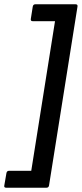

<svg xmlns="http://www.w3.org/2000/svg" viewBox="-75 -726 383 897"><path d="M-46 151Q-57 151 -55 141L-45 83Q-43 72 -33 72H71L182 -627H78Q67 -627 69 -638L78 -695Q80 -706 90 -706H278Q289 -706 287 -695L154 141Q152 151 142 151Z"/></svg>

Font: Sofia Sans SemiBold
Style: Italic
Weight: 600
Italic angle: -9°
Designer: Botio Nikoltchev, Ani Petrova
Foundry: lettersoup
Version: Version 4.100-B